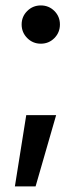

<svg xmlns="http://www.w3.org/2000/svg" viewBox="-20 -522 290 693"><path d="M33.7 150.9 74.7 -106.4H182.6L108.4 150.9ZM127.4 -364.3Q98.6 -364.3 78.4 -384.5Q58.1 -404.8 58.1 -433.6Q58.1 -462.4 78.4 -482.4Q98.6 -502.4 127.4 -502.4Q156.2 -502.4 176.3 -482.4Q196.3 -462.4 196.3 -433.6Q196.3 -404.8 176.3 -384.5Q156.2 -364.3 127.4 -364.3Z"/></svg>

Font: Inter 28pt Medium
Style: Regular
Weight: 500
Designer: Rasmus Andersson
Foundry: rsms
Version: Version 4.001;git-66647c0bb